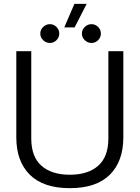

<svg xmlns="http://www.w3.org/2000/svg" viewBox="-20 -966 728 1001"><path d="M368 -946H432L369 -823H315ZM190 -791Q190 -811 205 -825.5Q220 -840 240 -840Q260 -840 274.5 -825.5Q289 -811 289 -791Q289 -771 274.5 -756.5Q260 -742 240 -742Q220 -742 205 -756.5Q190 -771 190 -791ZM407 -791Q407 -811 422 -825.5Q437 -840 457 -840Q477 -840 491.5 -825.5Q506 -811 506 -791Q506 -771 491.5 -756.5Q477 -742 457 -742Q437 -742 422 -756.5Q407 -771 407 -791ZM65 -250V-699H143V-244Q143 -149 196 -102Q249 -55 344 -55Q439 -55 492 -102Q545 -149 545 -244V-699H623V-250Q623 -125 552.5 -55Q482 15 344 15Q206 15 135.5 -55Q65 -125 65 -250Z"/></svg>

Font: Prompt Light
Style: Regular
Weight: 300
Designer: Katatrad Team
Foundry: CadsonDemak
Version: Version 1.001